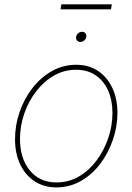

<svg xmlns="http://www.w3.org/2000/svg" viewBox="-20 -836 598 867"><path d="M234.9 10.3Q178.2 10.3 136 -17.6Q93.8 -45.4 70.8 -94.5Q47.9 -143.6 47.9 -207.5Q47.9 -269.5 68.1 -329.1Q88.4 -388.7 125.7 -437.3Q163.1 -485.8 213.6 -514.6Q264.2 -543.5 324.2 -543.5Q380.9 -543.5 422.4 -515.9Q463.9 -488.3 487.1 -439.2Q510.3 -390.1 510.3 -326.2Q510.3 -264.6 489.7 -204.6Q469.2 -144.5 432.4 -95.9Q395.5 -47.4 345 -18.6Q294.4 10.3 234.9 10.3ZM234.9 -12.2Q290.5 -12.2 336.7 -39.3Q382.8 -66.4 416.5 -111.8Q450.2 -157.2 469 -212.9Q487.8 -268.6 487.8 -325.7Q487.8 -383.8 468 -427.7Q448.2 -471.7 411.4 -496.3Q374.5 -521 323.7 -521Q270 -521 224.1 -494.9Q178.2 -468.8 143.6 -423.8Q108.9 -378.9 89.6 -323Q70.3 -267.1 70.3 -208Q70.3 -120.6 114.7 -66.4Q159.2 -12.2 234.9 -12.2ZM342.8 -646.5Q333.5 -646.5 327.9 -653.3Q322.3 -660.2 323.7 -669.4Q325.2 -679.2 333 -685.8Q340.8 -692.4 350.6 -692.4Q360.4 -692.4 365.7 -685.8Q371.1 -679.2 369.6 -669.4Q368.2 -659.7 360.1 -653.1Q352.1 -646.5 342.8 -646.5ZM484.9 -816.4 481 -793.9H253.4L257.3 -816.4Z"/></svg>

Font: Inter 20pt Thin
Style: Italic
Weight: 250
Italic angle: -9.3988°
Version: Version 4.001;git-66647c0bb